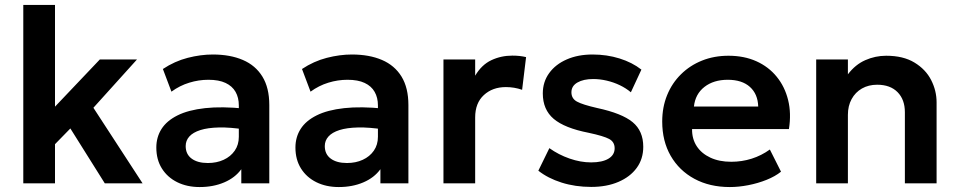

<svg xmlns="http://www.w3.org/2000/svg" viewBox="-20 -740 3869 775"><path d="M74 0V-720H202V-309.5L383 -500H533L357 -305L555.5 0H403L264 -221.5L202 -158V0Z M786 15Q735 15 695.5 -4.5Q656 -24 633.5 -59.8Q611 -95.5 611 -144.5Q611 -186.5 632 -219.5Q653 -252.5 696.5 -274.2Q740 -296 807.8 -303.5Q875.5 -311 968.5 -301.5L970.5 -217Q909.5 -226.5 864 -225.5Q818.5 -224.5 788.8 -215Q759 -205.5 744.2 -189Q729.5 -172.5 729.5 -150.5Q729.5 -117.5 753.5 -99.8Q777.5 -82 819 -82Q854.5 -82 882.8 -95Q911 -108 927.5 -131.8Q944 -155.5 944 -188V-314.5Q944 -346 930.8 -369.2Q917.5 -392.5 890.5 -405.2Q863.5 -418 821 -418Q782 -418 743.8 -406.2Q705.5 -394.5 672 -370L637.5 -461.5Q685 -493 737.5 -506.5Q790 -520 839 -520Q909 -520 960.2 -498Q1011.5 -476 1039.2 -430.8Q1067 -385.5 1067 -316V0H954V-57Q929 -22.5 885 -3.8Q841 15 786 15Z M1347.5 15Q1296.5 15 1257 -4.5Q1217.5 -24 1195 -59.8Q1172.5 -95.5 1172.5 -144.5Q1172.5 -186.5 1193.5 -219.5Q1214.5 -252.5 1258 -274.2Q1301.5 -296 1369.2 -303.5Q1437 -311 1530 -301.5L1532 -217Q1471 -226.5 1425.5 -225.5Q1380 -224.5 1350.2 -215Q1320.5 -205.5 1305.8 -189Q1291 -172.5 1291 -150.5Q1291 -117.5 1315 -99.8Q1339 -82 1380.5 -82Q1416 -82 1444.2 -95Q1472.5 -108 1489 -131.8Q1505.5 -155.5 1505.5 -188V-314.5Q1505.5 -346 1492.2 -369.2Q1479 -392.5 1452 -405.2Q1425 -418 1382.5 -418Q1343.5 -418 1305.2 -406.2Q1267 -394.5 1233.5 -370L1199 -461.5Q1246.5 -493 1299 -506.5Q1351.5 -520 1400.5 -520Q1470.5 -520 1521.8 -498Q1573 -476 1600.8 -430.8Q1628.5 -385.5 1628.5 -316V0H1515.5V-57Q1490.5 -22.5 1446.5 -3.8Q1402.5 15 1347.5 15Z M1770 0V-500H1898V-434.5Q1924 -478.5 1963.2 -497Q2002.5 -515.5 2048 -515.5Q2064 -515.5 2077.5 -514Q2091 -512.5 2103.5 -509.5L2087.5 -377.5Q2072 -383 2055.2 -385.8Q2038.5 -388.5 2022 -388.5Q1968 -388.5 1933 -356.2Q1898 -324 1898 -266V0Z M2366.5 14.5Q2302 14.5 2246.8 -3Q2191.5 -20.5 2153 -51L2197.5 -142Q2234.5 -115.5 2279 -100Q2323.5 -84.5 2366 -84.5Q2411 -84.5 2436 -99.5Q2461 -114.5 2461 -141.5Q2461 -167 2439 -179Q2417 -191 2356 -204Q2259 -223 2215 -260.2Q2171 -297.5 2171 -363Q2171 -409.5 2196.8 -445Q2222.5 -480.5 2267.8 -500.2Q2313 -520 2372 -520Q2429.5 -520 2480.8 -504Q2532 -488 2569 -459L2526.5 -367.5Q2507 -384 2482 -396Q2457 -408 2429.2 -414.5Q2401.5 -421 2374.5 -421Q2335 -421 2310.8 -407Q2286.5 -393 2286.5 -367.5Q2286.5 -342 2309 -329.8Q2331.5 -317.5 2390.5 -304Q2490.5 -282.5 2533.5 -247Q2576.5 -211.5 2576.5 -147.5Q2576.5 -98.5 2550 -62.2Q2523.5 -26 2476.2 -5.8Q2429 14.5 2366.5 14.5Z M2926 15Q2844.5 15 2783 -18.2Q2721.5 -51.5 2687.2 -111Q2653 -170.5 2653 -249.5Q2653 -307.5 2672.8 -356Q2692.5 -404.5 2728.8 -440.2Q2765 -476 2813.8 -495.5Q2862.5 -515 2920.5 -515Q2983.5 -515 3033 -492.8Q3082.5 -470.5 3115.2 -430.2Q3148 -390 3161.2 -336.2Q3174.5 -282.5 3164.5 -219H2773.5Q2773 -179.5 2792.2 -150Q2811.5 -120.5 2847.2 -103.8Q2883 -87 2931.5 -87Q2974.5 -87 3014 -99.5Q3053.5 -112 3087.5 -136.5L3132.5 -47Q3109 -28 3074 -14Q3039 0 3000.2 7.5Q2961.5 15 2926 15ZM2781 -310H3040.5Q3039 -360.5 3007 -389.2Q2975 -418 2917.5 -418Q2860.5 -418 2823.5 -389.2Q2786.5 -360.5 2781 -310Z M3274.5 0V-500H3402.5V-440Q3432.5 -479.5 3472.8 -497.2Q3513 -515 3557 -515Q3626 -515 3671.2 -487.5Q3716.5 -460 3738.5 -417Q3760.5 -374 3760.5 -327V0H3632.5V-287Q3632.5 -338 3603 -368Q3573.5 -398 3520.5 -398Q3486 -398 3459.2 -382.8Q3432.5 -367.5 3417.5 -340Q3402.5 -312.5 3402.5 -276.5V0Z"/></svg>

Font: Geologica Roman Medium
Style: Regular
Weight: 500
Designer: Sindre Bremnes, Frode Helland
Foundry: Monokrom Skriftforlag AS
Version: Version 1.010;gftools[0.9.28]